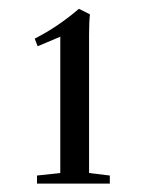

<svg xmlns="http://www.w3.org/2000/svg" viewBox="-20 -677 333 443"><path d="M65.4 -253.4V-272L119.1 -277.8V-592.3L66.9 -570.3L60.1 -587.9Q113.8 -615.2 162.1 -656.7L187.5 -644Q185.5 -626.5 185.5 -595.7V-277.8L233.4 -272V-253.4Z"/></svg>

Font: Elstob
Style: Regular
Weight: 400
Designer: Peter S. Baker
Version: Version 1.015